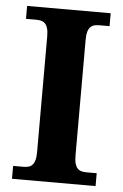

<svg xmlns="http://www.w3.org/2000/svg" viewBox="-52 -752 505 790"><g transform="rotate(5 200.5 -357.0)"><path d="M27.8 0V-53.2H69.8Q81.1 -53.2 90.3 -55.4Q99.6 -57.6 106.4 -64.5Q113.3 -71.3 117.2 -84Q121.1 -96.7 121.1 -118.2V-595.7Q121.1 -617.2 117.2 -629.9Q113.3 -642.6 106.4 -649.4Q99.6 -656.2 90.3 -658.4Q81.1 -660.6 69.8 -660.6H27.8V-713.9H373V-660.6H331.1Q320.3 -660.6 310.8 -658.4Q301.3 -656.2 294.4 -649.4Q287.6 -642.6 283.7 -629.9Q279.8 -617.2 279.8 -595.7V-118.2Q279.8 -96.7 283.7 -84Q287.6 -71.3 294.4 -64.5Q301.3 -57.6 310.8 -55.4Q320.3 -53.2 331.1 -53.2H373V0Z"/></g></svg>

Font: Droids
Style: b
Weight: 700
Foundry: Ascender Corporation
Version: Version 1.00 build 113